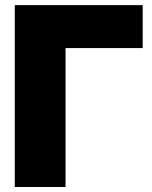

<svg xmlns="http://www.w3.org/2000/svg" viewBox="-20 -748 610 768"><path d="M550.8 -727.5V-555.7H242.2V0H39.1V-727.5Z"/></svg>

Font: Inter Display Black
Style: Regular
Weight: 900
Designer: Rasmus Andersson
Foundry: rsms
Version: Version 4.000;git-a52131595